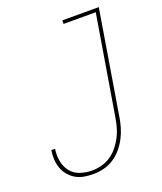

<svg xmlns="http://www.w3.org/2000/svg" viewBox="-138 -824 775 920"><g transform="rotate(-20 250.0 -363.5)"><path d="M179 8Q155 8 132 4Q109 0 90 -11Q71 -22 56.5 -39Q42 -56 34.5 -77Q27 -98 25.5 -121.5Q24 -145 28 -168Q28 -168 28 -168.5Q28 -169 28 -169H47Q47 -169 47 -169Q47 -169 47 -168Q42 -138 47.5 -107Q53 -76 71 -53Q89 -30 118 -20Q147 -10 179 -10Q203 -10 228 -16.5Q253 -23 274.5 -37.5Q296 -52 312.5 -72.5Q329 -93 341 -116Q353 -139 359.5 -163Q366 -187 370 -211L454 -717H290V-735H476L389 -208Q385 -182 377.5 -156Q370 -130 357 -105Q344 -80 325.5 -58Q307 -36 283 -20.5Q259 -5 232 1.5Q205 8 179 8Z"/></g></svg>

Font: Iosevka Curly Slab ThObl
Style: Regular
Weight: 100
Italic angle: -9°
Monospace: yes
Designer: Belleve Invis
Foundry: Belleve Invis
Version: Version 11.0.0; ttfautohint (v1.8.3)